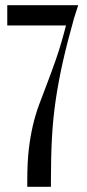

<svg xmlns="http://www.w3.org/2000/svg" viewBox="-20 -719 335 739"><path d="M85 -26Q85 -95 91 -145.5Q97 -196 107 -238Q117 -280 131 -317.5Q145 -355 161.5 -398Q178 -441 196.5 -494Q215 -547 234 -621H8V-699H281L265 -649Q239 -557 222 -481.5Q205 -406 194.5 -334.5Q184 -263 180 -189Q176 -115 176 -26V0H85Z"/></svg>

Font: Moniqa SemBd Narrow Heading
Style: Regular
Weight: 600
Width: 4
Designer: Rajesh Rajput
Foundry: Rajesh Rajput
Version: Version 1.000